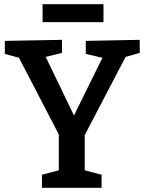

<svg xmlns="http://www.w3.org/2000/svg" viewBox="-20 -891 686 911"><path d="M179 0V-62L259 -83V-253L70 -617L3 -635V-697L274 -702V-640L197 -621L331 -343L466 -617L387 -635V-697L643 -702V-640L576 -621L382 -250V-83L462 -62V0ZM471 -871V-786H182V-871Z"/></svg>

Font: Bitter SemiBold
Style: Regular
Weight: 600
Designer: Sol Matas, and Bitter project Authors
Foundry: Sol Matas
Version: Version 2.001